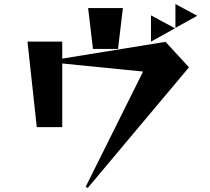

<svg xmlns="http://www.w3.org/2000/svg" viewBox="-20 -850 1040 950"><path d="M848 -712V-830L956 -772ZM440 -608 416 -810H588L564 -608ZM727 -644V-774L846 -710ZM404 74 688 -496 288 -536V-221H162L116 -644H288V-560L799 -643L915 -517L414 80Z"/></svg>

Font: Reggae One
Style: Regular
Weight: 400
Designer: Fontworks Inc.
Foundry: Fontworks Inc.
Version: Version 1.100